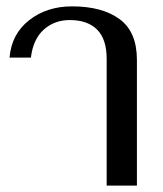

<svg xmlns="http://www.w3.org/2000/svg" viewBox="-20 -583 511 603"><path d="M315 -398Q315 -460 285 -490Q255 -520 199 -520Q151 -520 117.5 -490Q84 -460 77 -402H10Q16 -476 71.5 -519.5Q127 -563 206 -563Q301 -563 355.5 -523Q410 -483 410 -395V0H315Z"/></svg>

Font: TavirajRegular
Style: Regular
Weight: 400
Designer: Katatrad Team
Foundry: CadsonDemak
Version: Version 1.000